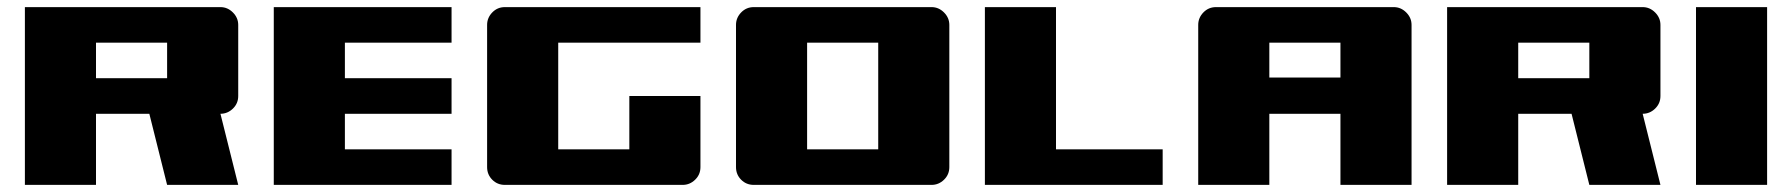

<svg xmlns="http://www.w3.org/2000/svg" viewBox="-20 -520 5040 540"><path d="M50 -500H600Q620 -500 635 -485Q650 -470 650 -450V-250Q650 -229 635 -214.5Q620 -200 600 -200L650 0H450L400 -200H250V0H50ZM250 -400V-300H450V-400Z M750 -500H1250V-400H950V-300H1250V-200H950V-100H1250V0H750Z M1950 -500V-400H1550V-100H1750V-250H1950V-50Q1950 -29 1935 -14.5Q1920 0 1900 0H1400Q1379 0 1364.5 -14.5Q1350 -29 1350 -50V-450Q1350 -470 1364.5 -485Q1379 -500 1400 -500Z M2600 -500Q2620 -500 2635 -485Q2650 -470 2650 -450V-50Q2650 -29 2635 -14.5Q2620 0 2600 0H2100Q2079 0 2064.5 -14.5Q2050 -29 2050 -50V-450Q2050 -470 2064.5 -485Q2079 -500 2100 -500ZM2250 -400V-100H2450V-400Z M2750 -500H2950V-100H3250V0H2750Z M3350 -450Q3350 -470 3364.5 -485Q3379 -500 3400 -500H3900Q3920 -500 3935 -485Q3950 -470 3950 -450V0H3750V-200H3550V0H3350ZM3750 -302V-400H3550V-302Z M4050 -500H4600Q4620 -500 4635 -485Q4650 -470 4650 -450V-250Q4650 -229 4635 -214.5Q4620 -200 4600 -200L4650 0H4450L4400 -200H4250V0H4050ZM4250 -400V-300H4450V-400Z M4750 -500H4950V0H4750Z"/></svg>

Font: Tokeely Brookings
Style: Regular
Weight: 400
Designer: Peter Wiegel
Foundry: Peter Wiegel
Version: Version 2.001